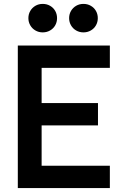

<svg xmlns="http://www.w3.org/2000/svg" viewBox="-20 -950 625 970"><path d="M70 -720H535V-607.2H190.3V-429.3H475V-316.5H190.3V-112.8H535V0H70ZM329.2 -858.3Q329.2 -878.5 338.8 -894.9Q348.3 -911.2 364.8 -920.8Q381.3 -930.3 401.7 -930.3Q422.1 -930.3 438.7 -920.8Q455.3 -911.2 464.7 -894.9Q474.1 -878.5 474.1 -858.3Q474.1 -838.3 464.7 -821.9Q455.3 -805.5 438.7 -796Q422.1 -786.4 401.7 -786.4Q381.3 -786.4 364.8 -796Q348.3 -805.5 338.8 -821.9Q329.2 -838.3 329.2 -858.3ZM123.4 -858.3Q123.4 -878.5 133 -894.9Q142.5 -911.2 159 -920.8Q175.5 -930.3 195.8 -930.3Q216.2 -930.3 232.9 -920.8Q249.5 -911.2 258.9 -894.9Q268.2 -878.5 268.2 -858.3Q268.2 -838.3 258.9 -821.9Q249.5 -805.5 232.9 -796Q216.2 -786.4 195.8 -786.4Q175.5 -786.4 159 -796Q142.5 -805.5 133 -821.9Q123.4 -838.3 123.4 -858.3Z"/></svg>

Font: Tap Sans
Style: Regular
Weight: 400
Designer: Tap Payments
Foundry: Tap Payments
Version: Version 1.001;Glyphs 3.1.2 (3151)